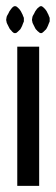

<svg xmlns="http://www.w3.org/2000/svg" viewBox="-24 -605 182 625"><path d="M53.7 -541Q53.7 -543 53.7 -546.9Q52.7 -549.8 50.8 -553.7Q49.8 -557.6 47.9 -560.5Q45.9 -564.5 43.9 -568.4Q42 -571.3 39.1 -575.2Q36.1 -578.1 34.2 -580.1Q32.2 -582 29.3 -584Q27.3 -585 25.4 -585Q25.4 -585 25.4 -585Q25.4 -585 25.4 -585Q22.5 -585 20.5 -584Q18.6 -582 15.6 -580.1Q13.7 -578.1 11.7 -575.2Q8.8 -571.3 6.8 -568.4Q4.9 -564.5 2.9 -560.5Q1 -557.6 -1 -553.7Q-2.9 -549.8 -2.9 -546.9Q-3.9 -543 -3.9 -541Q-3.9 -541 -3.9 -541Q-3.9 -541 -3.9 -541Q-3.9 -538.1 -2.9 -535.2Q-2.9 -532.2 -1 -528.3Q1 -524.4 2.9 -520.5Q4.9 -516.6 6.8 -512.7Q8.8 -508.8 11.7 -506.8Q13.7 -503.9 15.6 -502Q18.6 -500 20.5 -498Q22.5 -497.1 25.4 -497.1Q25.4 -497.1 25.4 -497.1Q25.4 -497.1 25.4 -497.1Q27.3 -497.1 29.3 -498Q32.2 -500 34.2 -502Q36.1 -503.9 39.1 -506.8Q42 -508.8 43.9 -512.7Q45.9 -516.6 47.9 -520.5Q49.8 -524.4 50.8 -528.3Q52.7 -532.2 53.7 -535.2Q53.7 -538.1 53.7 -541Q53.7 -541 53.7 -541Q53.7 -541 53.7 -541ZM137.7 -541Q137.7 -543 137.7 -546.9Q136.7 -549.8 134.8 -553.7Q133.8 -557.6 131.8 -560.5Q129.9 -564.5 127.9 -568.4Q126 -571.3 123 -575.2Q120.1 -578.1 118.2 -580.1Q116.2 -582 113.3 -584Q111.3 -585 110.4 -585Q110.4 -585 110.4 -585Q110.4 -585 110.4 -585Q107.4 -585 105.5 -584Q103.5 -582 100.6 -580.1Q97.7 -578.1 95.7 -575.2Q92.8 -571.3 90.8 -568.4Q88.9 -564.5 86.9 -560.5Q85 -557.6 83 -553.7Q81.1 -549.8 81.1 -546.9Q80.1 -543 80.1 -541Q80.1 -541 80.1 -541Q80.1 -541 80.1 -541Q80.1 -538.1 81.1 -535.2Q81.1 -532.2 83 -528.3Q85 -524.4 86.9 -520.5Q88.9 -516.6 90.8 -512.7Q92.8 -508.8 95.7 -506.8Q97.7 -503.9 100.6 -502Q103.5 -500 105.5 -498Q107.4 -497.1 110.4 -497.1Q110.4 -497.1 110.4 -497.1Q110.4 -497.1 110.4 -497.1Q111.3 -497.1 113.3 -498Q116.2 -500 118.2 -502Q120.1 -503.9 123 -506.8Q126 -508.8 127.9 -512.7Q129.9 -516.6 131.8 -520.5Q133.8 -524.4 134.8 -528.3Q136.7 -532.2 137.7 -535.2Q137.7 -538.1 137.7 -541Q137.7 -541 137.7 -541Q137.7 -541 137.7 -541ZM103.5 0Q103.5 0 103.5 -58.6Q103.5 -117.2 103.5 -192.4Q103.5 -252.9 103.5 -312.5Q103.5 -371.1 103.5 -409.2Q103.5 -429.7 103.5 -441.4Q103.5 -453.1 103.5 -453.1Q103.5 -453.1 68.4 -453.1Q32.2 -453.1 32.2 -453.1Q32.2 -453.1 32.2 -394.5Q32.2 -335.9 32.2 -260.7Q32.2 -227.5 32.2 -195.3Q32.2 -162.1 32.2 -131.8Q32.2 -76.2 32.2 -38.1Q32.2 0 32.2 0Q32.2 0 68.4 0Q103.5 0 103.5 0Z"/></svg>

Font: AgendaMediumCondGoodkids
Style: AgendaMediumCondGoodkids
Weight: 500
Designer: ""
Version: ""